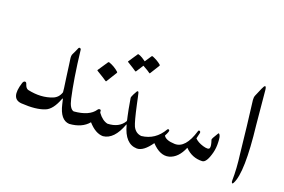

<svg xmlns="http://www.w3.org/2000/svg" viewBox="-92 -998 1928 1302"><g transform="rotate(20 872.0 -347.0)"><path d="M471 -90Q487 -85 491 -64Q496 -40 490 -20Q484 0 471 0Q406 -4 382 -109Q378 -126 376 -134.5Q374 -143 374 -143Q371 -151 368 -142Q336 -57 288 -38Q227 -13 120 -20Q37 -26 77 -151Q82 -166 92 -167Q102 -168 106 -154Q115 -125 133 -121Q230 -100 308 -131Q346 -146 359 -187Q360 -193 345 -294Q338 -344 334 -375.5Q330 -407 328 -418Q325 -440 331 -452Q339 -469 345 -481.5Q351 -494 354 -502Q357 -510 364 -509Q372 -507 373 -499Q385 -394 398.5 -310.5Q412 -227 426 -165Q441 -97 471 -90Z M715 -90Q733 -85 734 -79Q736 -71 734 -55Q727 0 715 0Q661 0 607 -61Q561 -6 471 0Q461 0 458 -15L450 -57Q447 -66 454 -78Q460 -88 471 -90Q581 -99 619 -156Q624 -164 633 -164Q642 -164 642 -155Q642 -147 644 -143Q677 -98 715 -90ZM577 -483Q579 -486 585 -485Q625 -471 656 -443Q660 -439 657 -435L610 -359Q607 -354 600 -360Q596 -363 579 -374Q562 -385 530 -404Q525 -407 528 -410Z M803 -308Q802 -315 813 -337Q824 -358 828 -364Q838 -374 842 -354Q844 -344 848.5 -325.5Q853 -307 858 -281Q883 -166 897 -135Q917 -94 959 -90Q971 -89 977 -78Q984 -66 979 -48Q970 0 959 0Q873 -2 840 -127Q838 -132 837 -128Q793 -8 715 0Q706 1 702 -12Q698 -26 693 -57Q688 -89 715 -90Q798 -93 832 -151Q834 -154 826 -185Q822 -200 816.5 -231Q811 -262 803 -308ZM840 -622Q842 -625 848 -624Q865 -617 881 -608Q897 -599 911 -587Q915 -583 912 -579L869 -510Q867 -507 861 -512Q858 -515 845.5 -522.5Q833 -530 810 -543L776 -490Q773 -486 767 -491Q763 -494 747.5 -504Q732 -514 704 -531Q700 -533 703 -536L747 -602Q749 -605 754 -604Q769 -599 782.5 -591Q796 -583 808 -574Z M1444 -285Q1448 -290 1455 -279Q1463 -267 1464 -229Q1466 -189 1457 -153Q1436 -72 1405 -71Q1332 -68 1280 -122Q1246 -40 1184 -23Q1123 -7 1059 -75Q1007 0 959 0Q949 0 941 -44Q934 -87 959 -90Q1057 -101 1109 -191Q1112 -196 1116 -196Q1121 -196 1124 -192Q1129 -185 1109 -148Q1125 -119 1190 -117Q1268 -115 1309 -252Q1311 -259 1315 -259Q1321 -259 1324 -255Q1327 -250 1326 -245L1316 -203Q1337 -181 1377 -169Q1418 -157 1424 -172Q1430 -186 1415 -230Q1413 -236 1444 -285Z M1616 -670Q1637 -719 1643 -672L1666 -427Q1704 -96 1657 -7Q1650 5 1646 -1Q1642 -6 1642 -18Q1644 -102 1630 -207Q1630 -211 1609 -397L1587 -578Q1585 -598 1591 -612Z"/></g></svg>

Font: Amiri Quran
Style: Regular
Weight: 400
Designer: Khaled Hosny
Version: Version 0.117